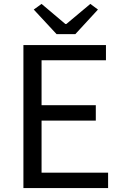

<svg xmlns="http://www.w3.org/2000/svg" viewBox="-20 -964 628 984"><path d="M100 0H534V-79H193V-346H471V-425H193V-655H523V-733H100ZM270 -789H366L482 -915L443 -944L320 -841H315L193 -944L153 -915Z"/></svg>

Font: Noto Sans CJK SC Regular
Style: Regular
Weight: 400
Designer: Ryoko NISHIZUKA (kana & ideographs); Paul D. Hunt (Latin, Greek & Cyrillic); Wenlong ZHANG (bopomofo); Sandoll Communica
Foundry: Adobe Systems Incorporated
Version: Version 1.004;PS 1.004;hotconv 1.0.82;makeotf.lib2.5.63406